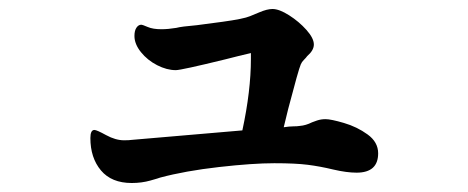

<svg xmlns="http://www.w3.org/2000/svg" viewBox="-20 -459 1040 427"><path d="M821 -118Q821 -75 773 -75Q751 -75 721 -82Q692 -89 664.5 -92.5Q637 -96 590 -96Q542 -96 467 -87.5Q392 -79 336 -64Q334 -63 314.5 -57.5Q295 -52 273 -52Q228 -52 204.5 -80Q181 -108 181 -152Q181 -170 190 -170Q195 -170 216 -158.5Q237 -147 256 -147Q267 -147 274 -148L519 -169Q538 -257 538 -328V-341Q512 -335 481 -327Q383 -303 371 -303Q351 -303 329.5 -314Q308 -325 293.5 -343Q279 -361 279 -379Q279 -391 283.5 -397.5Q288 -404 294 -404Q297 -404 308.5 -399Q320 -394 339 -394Q354 -394 372 -397Q383 -400 418 -403Q427 -404 474.5 -410.5Q522 -417 536 -423Q539 -424 556.5 -431.5Q574 -439 586 -439Q601 -439 623 -425Q645 -411 661.5 -392.5Q678 -374 678 -360Q678 -347 663 -334Q661 -331 656 -326Q651 -321 649 -316Q644 -305 621 -217L611 -176Q624 -178 632.5 -178Q641 -178 647 -179Q660 -180 674 -187Q676 -188 685 -191Q694 -194 704 -194Q716 -194 745 -185.5Q774 -177 797.5 -160Q821 -143 821 -118Z"/></svg>

Font: Shippori Antique
Style: Regular
Weight: 400
Designer: FONTDASU
Foundry: FONTDASU / Google Inc. / but / Adobe
Version: Version 2.001